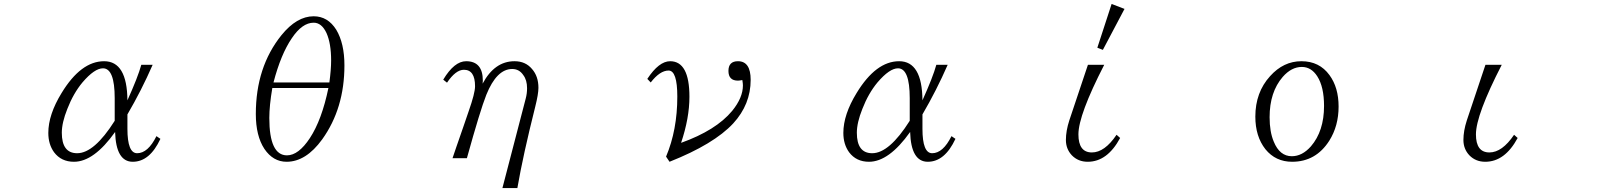

<svg xmlns="http://www.w3.org/2000/svg" viewBox="-20 -850 8040 966"><path d="M787.1 -151.4Q733.4 -36.1 647.9 -36.1Q563.5 -36.1 559.1 -186Q452.6 -36.1 352.1 -36.1Q288.1 -36.1 252 -84Q223.1 -124 223.1 -181.2Q223.1 -273.4 290 -382.3Q387.2 -542 503.9 -542Q619.6 -542 621.1 -345.2Q673.8 -461.9 690.9 -523.9H748Q691.9 -395.5 621.1 -274.4V-202.1Q621.1 -79.1 669.9 -79.1Q724.6 -79.1 767.1 -165ZM557.1 -242.2V-356Q557.1 -506.3 498 -506.3Q455.6 -506.3 395 -435.5Q349.1 -380.4 318.8 -302.2Q291 -232.9 291 -182.1Q291 -79.1 368.2 -79.1Q454.1 -79.1 557.1 -242.2Z M1558.1 -768.1Q1629.4 -768.1 1671.9 -700.2Q1712.9 -631.8 1712.9 -521Q1712.9 -304.7 1601.1 -148.9Q1519.5 -36.1 1421.9 -36.1Q1354 -36.1 1310.1 -101.1Q1267.1 -166.5 1267.1 -276.4Q1267.1 -512.7 1396 -672.9Q1473.1 -768.1 1558.1 -768.1ZM1637.2 -435.1Q1646 -501 1646 -545.9Q1646 -630.9 1623 -683.1Q1598.6 -735.8 1558.1 -735.8Q1500.5 -735.8 1448.2 -657.7Q1393.1 -577.1 1356 -435.1ZM1350.1 -407.2Q1335 -318.8 1335 -256.3Q1335 -68.4 1423.8 -68.4Q1481.9 -68.4 1539.1 -155.3Q1599.1 -246.6 1632.3 -407.2Z M2507.8 96.2 2625 -354Q2631.8 -379.4 2631.8 -406.2Q2631.8 -447.3 2612.8 -472.2Q2592.3 -502.9 2557.1 -502.9Q2479 -502.9 2426.8 -373Q2396 -295.4 2329.1 -54.2H2256.8L2275.9 -110.4Q2288.1 -145.5 2312.5 -215.8Q2330.1 -266.6 2337.9 -290Q2370.1 -381.3 2370.1 -416Q2370.1 -499 2314 -499Q2272.9 -499 2229 -434.1L2210 -449.2Q2265.6 -542 2325.2 -542Q2409.2 -542 2409.2 -444.3Q2409.2 -436 2408.2 -429.2Q2468.3 -542 2568.8 -542Q2624 -542 2656.7 -502.9Q2689 -466.3 2689 -408.2Q2689 -377 2672.9 -313Q2611.8 -70.3 2583 96.2Z M3236.8 -453.1Q3295.4 -542 3351.6 -542Q3448.7 -542 3448.7 -363.3Q3448.7 -255.9 3406.7 -131.3Q3582.5 -194.3 3663.6 -292Q3717.8 -358.4 3717.8 -420.4Q3717.8 -429.7 3714.8 -447.3Q3700.2 -444.3 3692.9 -444.3Q3645 -444.3 3645 -493.2Q3645 -542 3692.9 -542Q3756.8 -542 3756.8 -448.2Q3756.8 -324.7 3668.9 -229Q3571.8 -124.5 3348.6 -36.1L3331.1 -62Q3387.7 -195.8 3387.7 -364.3Q3387.7 -495.1 3343.8 -495.1Q3300.3 -495.1 3253.9 -435.1Z M4787.1 -151.4Q4733.4 -36.1 4647.9 -36.1Q4563.5 -36.1 4559.1 -186Q4452.6 -36.1 4352.1 -36.1Q4288.1 -36.1 4252 -84Q4223.1 -124 4223.1 -181.2Q4223.1 -273.4 4290 -382.3Q4387.2 -542 4503.9 -542Q4619.6 -542 4621.1 -345.2Q4673.8 -461.9 4690.9 -523.9H4748Q4691.9 -395.5 4621.1 -274.4V-202.1Q4621.1 -79.1 4669.9 -79.1Q4724.6 -79.1 4767.1 -165ZM4557.1 -242.2V-356Q4557.1 -506.3 4498 -506.3Q4455.6 -506.3 4395 -435.5Q4349.1 -380.4 4318.8 -302.2Q4291 -232.9 4291 -182.1Q4291 -79.1 4368.2 -79.1Q4454.1 -79.1 4557.1 -242.2Z M5453.6 -523.9H5535.6Q5405.8 -271.5 5405.8 -173.8Q5405.8 -83 5473.6 -83Q5537.6 -83 5597.7 -171.9L5615.7 -155.8Q5551.3 -36.1 5452.6 -36.1Q5404.3 -36.1 5372.6 -68.8Q5342.8 -100.6 5342.8 -146Q5342.8 -191.4 5359.9 -244.1ZM5572.8 -830.1 5637.7 -805.2 5528.8 -599.1 5501 -609.9Z M6527.8 -542Q6618.2 -542 6668.9 -472.2Q6714.8 -409.7 6714.8 -314Q6714.8 -216.3 6668 -142.1Q6600.6 -36.1 6481 -36.1Q6397.9 -36.1 6346.7 -99.1Q6295.9 -163.6 6295.9 -263.2Q6295.9 -385.3 6370.1 -466.8Q6437.5 -542 6527.8 -542ZM6529.8 -513.2Q6477.5 -513.2 6433.6 -462.9Q6367.7 -386.7 6367.7 -260.3Q6367.7 -186.5 6388.7 -137.2Q6418.5 -64 6479.5 -64Q6531.7 -64 6575.7 -113.8Q6641.6 -190.4 6641.6 -316.9Q6641.6 -413.1 6607.4 -466.3Q6577.1 -513.2 6529.8 -513.2Z M7453.6 -523.9H7535.6Q7405.8 -271.5 7405.8 -173.8Q7405.8 -83 7473.6 -83Q7537.6 -83 7597.7 -171.9L7615.7 -155.8Q7551.3 -36.1 7452.6 -36.1Q7404.3 -36.1 7372.6 -68.8Q7342.8 -100.6 7342.8 -146Q7342.8 -191.4 7359.9 -244.1Z"/></svg>

Font: I.Ming
Style: Regular
Weight: 400
Designer: Ichiten Fonts Project
Version: Version 5.10 Mar 24, 2018